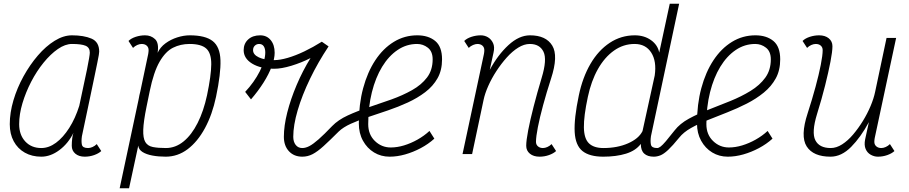

<svg xmlns="http://www.w3.org/2000/svg" viewBox="-20 -820 4840 1022"><path d="M495 -53 519 -16Q505 -3 481 5.5Q457 14 431 14Q400 14 381 -2Q362 -18 362 -44Q362 -65 364.5 -84Q367 -103 371 -113Q343 -56 296 -21Q249 14 200 14Q150 14 112 -7.5Q74 -29 53 -68Q32 -107 32 -159Q32 -220 51.5 -286Q71 -352 105 -413.5Q139 -475 181.5 -524.5Q224 -574 271 -603Q318 -632 363 -632Q426 -632 467 -614.5Q508 -597 508 -545Q508 -541 506 -527.5Q504 -514 498 -486Q492 -458 482 -408.5Q472 -359 455.5 -282Q439 -205 416 -95Q412 -67 416 -49.5Q420 -32 449 -32Q460 -32 472.5 -37.5Q485 -43 495 -53ZM200 -32Q240 -32 278 -60Q316 -88 348.5 -139Q381 -190 402 -257Q428 -376 443 -450Q458 -524 458 -540Q458 -567 435.5 -576.5Q413 -586 363 -586Q327 -586 288 -559Q249 -532 212 -486.5Q175 -441 146 -385Q117 -329 99.5 -270.5Q82 -212 82 -159Q82 -102 114.5 -67Q147 -32 200 -32Z M990 -632Q1073 -632 1112 -601.5Q1151 -571 1153.5 -500Q1156 -429 1130 -305Q1110 -210 1071 -138Q1032 -66 979 -26Q926 14 862 14Q824 14 791.5 8Q759 2 738.5 -11Q718 -24 716 -45L667 182H617L717 -287Q718 -293 719.5 -299.5Q721 -306 722 -313Q723 -318 724.5 -323.5Q726 -329 727 -334L769 -533Q770 -539 770.5 -544.5Q771 -550 771 -553Q771 -568 761 -577Q751 -586 734 -586Q723 -586 710.5 -580.5Q698 -575 688 -565L664 -602Q678 -616 702.5 -624Q727 -632 752 -632Q784 -632 805.5 -611.5Q827 -591 819 -539Q833 -569 861 -589.5Q889 -610 923.5 -621Q958 -632 990 -632ZM1082 -313Q1104 -418 1104.5 -477.5Q1105 -537 1078 -561.5Q1051 -586 989 -586Q941 -586 901 -566Q861 -546 829.5 -491.5Q798 -437 777 -335L760 -252Q744 -174 742.5 -129.5Q741 -85 753.5 -64Q766 -43 793.5 -37.5Q821 -32 863 -32Q914 -32 957 -67Q1000 -102 1032 -165.5Q1064 -229 1082 -313Z M1748 -149Q1780 -182 1831 -205.5Q1882 -229 1942.5 -249Q2003 -269 2063 -290.5Q2123 -312 2173 -340Q2223 -368 2253 -407.5Q2283 -447 2283 -504Q2283 -546 2257.5 -566Q2232 -586 2200 -586Q2144 -586 2096.5 -554Q2049 -522 2014 -464.5Q1979 -407 1959.5 -329Q1940 -251 1940 -159Q1940 -104 1975.5 -69.5Q2011 -35 2060 -35Q2094 -35 2130.5 -46Q2167 -57 2202.5 -77Q2238 -97 2266 -123L2292 -82Q2260 -53 2219.5 -31.5Q2179 -10 2136.5 2Q2094 14 2054 14Q2008 14 1971 -8.5Q1934 -31 1912 -71Q1890 -111 1890 -163Q1890 -265 1913 -350.5Q1936 -436 1977.5 -499Q2019 -562 2076 -597Q2133 -632 2201 -632Q2260 -632 2296.5 -602Q2333 -572 2333 -504Q2333 -446 2309 -403.5Q2285 -361 2243.5 -329.5Q2202 -298 2151 -274.5Q2100 -251 2045.5 -232.5Q1991 -214 1940 -197Q1889 -180 1848 -161.5Q1807 -143 1783 -120Q1735 -72 1702.5 -42.5Q1670 -13 1644 0.5Q1618 14 1589 14Q1545 14 1518 -15Q1491 -44 1491 -92Q1491 -150 1509 -221Q1527 -292 1559 -367.5Q1591 -443 1633 -511Q1584 -486 1531 -470Q1478 -454 1440 -454Q1367 -454 1322 -481.5Q1277 -509 1277 -553Q1277 -588 1301 -610Q1325 -632 1365 -632Q1400 -632 1421 -606.5Q1442 -581 1442 -539Q1442 -508 1426.5 -466.5Q1411 -425 1382.5 -380Q1354 -335 1316 -291L1285 -331Q1333 -382 1362.5 -440Q1392 -498 1392 -541Q1392 -561 1384 -573.5Q1376 -586 1359 -586Q1346 -586 1336.5 -577Q1327 -568 1327 -553Q1327 -529 1358 -514.5Q1389 -500 1440 -500Q1470 -500 1511.5 -512Q1553 -524 1600 -546.5Q1647 -569 1693 -598L1729 -573Q1673 -489 1630.5 -401Q1588 -313 1564.5 -233Q1541 -153 1541 -92Q1541 -65 1554 -48.5Q1567 -32 1589 -32Q1607 -32 1627 -42.5Q1647 -53 1676 -78.5Q1705 -104 1748 -149Z M2916 -53 2940 -16Q2926 -3 2902 5.5Q2878 14 2852 14Q2820 14 2800.5 -2Q2781 -18 2781 -44Q2781 -72 2791.5 -126.5Q2802 -181 2820.5 -253Q2839 -325 2863 -405Q2893 -503 2873 -544.5Q2853 -586 2800 -586Q2770 -586 2738.5 -566.5Q2707 -547 2677.5 -514Q2648 -481 2622.5 -442Q2597 -403 2579 -362.5Q2561 -322 2554 -288L2493 0H2442L2556 -533Q2557 -538 2557.5 -543.5Q2558 -549 2558 -553Q2558 -568 2548 -577Q2538 -586 2521 -586Q2511 -586 2498 -580.5Q2485 -575 2475 -565L2451 -602Q2465 -616 2489.5 -624Q2514 -632 2539 -632Q2560 -632 2577.5 -621.5Q2595 -611 2604.5 -590.5Q2614 -570 2607 -540L2587 -448Q2630 -528 2686.5 -580Q2743 -632 2801 -632Q2886 -632 2919.5 -577.5Q2953 -523 2913 -401Q2889 -327 2871 -260.5Q2853 -194 2843 -143Q2833 -92 2833 -65Q2833 -50 2843.5 -41Q2854 -32 2870 -32Q2881 -32 2893.5 -37.5Q2906 -43 2916 -53Z M3191 14Q3118 14 3080.5 -16Q3043 -46 3039 -117Q3035 -188 3061 -312Q3081 -408 3123 -480Q3165 -552 3225.5 -592Q3286 -632 3359 -632Q3409 -632 3445 -606.5Q3481 -581 3489 -540L3545 -800H3595L3445 -95Q3441 -67 3445 -49.5Q3449 -32 3478 -32Q3486 -32 3496.5 -40Q3507 -48 3524.5 -68.5Q3542 -89 3571 -126Q3599 -162 3646.5 -188Q3694 -214 3752 -236.5Q3810 -259 3868 -282.5Q3926 -306 3975 -336Q4024 -366 4053.5 -406.5Q4083 -447 4083 -504Q4083 -546 4057.5 -566Q4032 -586 4000 -586Q3944 -586 3896.5 -554Q3849 -522 3814 -464.5Q3779 -407 3759.5 -329Q3740 -251 3740 -159Q3740 -104 3775.5 -69.5Q3811 -35 3860 -35Q3894 -35 3930.5 -46Q3967 -57 4002.5 -77Q4038 -97 4066 -123L4092 -82Q4060 -53 4019.5 -31.5Q3979 -10 3936.5 2Q3894 14 3854 14Q3808 14 3771 -8.5Q3734 -31 3712 -71Q3690 -111 3690 -163Q3690 -265 3713 -350.5Q3736 -436 3777.5 -499Q3819 -562 3876 -597Q3933 -632 4001 -632Q4060 -632 4096.5 -602Q4133 -572 4133 -504Q4133 -446 4109.5 -403Q4086 -360 4045.5 -327Q4005 -294 3955 -268.5Q3905 -243 3851.5 -222Q3798 -201 3748 -181Q3698 -161 3658 -138.5Q3618 -116 3595 -87Q3560 -44 3536.5 -22Q3513 0 3495 7Q3477 14 3460 14Q3427 14 3409 -2.5Q3391 -19 3391 -54Q3364 -18 3312 -2Q3260 14 3191 14ZM3192 -32Q3266 -32 3323 -57Q3380 -82 3400 -122L3465 -418Q3476 -494 3446.5 -540Q3417 -586 3358 -586Q3298 -586 3248 -550.5Q3198 -515 3162.5 -452Q3127 -389 3109 -304Q3087 -201 3088 -141.5Q3089 -82 3115 -57Q3141 -32 3192 -32Z M4276 -565 4252 -602Q4266 -616 4290.5 -624Q4315 -632 4340 -632Q4372 -632 4391.5 -616Q4411 -600 4411 -574Q4411 -546 4400.5 -491.5Q4390 -437 4372 -365Q4354 -293 4329 -213Q4299 -115 4320 -73.5Q4341 -32 4402 -32Q4432 -32 4462.5 -51.5Q4493 -71 4521 -104Q4549 -137 4573 -176Q4597 -215 4614 -255.5Q4631 -296 4638 -330L4699 -618H4750L4636 -85Q4635 -80 4634.5 -74.5Q4634 -69 4634 -65Q4634 -50 4644.5 -41Q4655 -32 4671 -32Q4682 -32 4694.5 -37.5Q4707 -43 4717 -53L4741 -16Q4727 -3 4703 5.5Q4679 14 4653 14Q4633 14 4614.5 3.5Q4596 -7 4587.5 -27.5Q4579 -48 4585 -78L4605 -170Q4562 -90 4510.5 -38Q4459 14 4401 14Q4309 14 4274 -40.5Q4239 -95 4279 -217Q4303 -291 4321 -357.5Q4339 -424 4349 -475Q4359 -526 4359 -553Q4359 -568 4349 -577Q4339 -586 4322 -586Q4311 -586 4298.5 -580.5Q4286 -575 4276 -565Z"/></svg>

Font: Victor Mono Thin
Style: Italic
Weight: 100
Italic angle: -12°
Monospace: yes
Designer: Rune Bjørnerås
Version: Version 1.561;gftools[0.9.30]